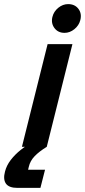

<svg xmlns="http://www.w3.org/2000/svg" viewBox="-101 -715 413 935"><path d="M5.8 0 130.8 -500H251.7L126.7 0ZM213.3 -555Q181.7 -555 164.2 -578.3Q146.7 -601.7 154.2 -632.5Q160.8 -659.2 182.9 -677.1Q205 -695 230.8 -695Q263.3 -695 280.8 -672.1Q298.3 -649.2 290 -616.7Q283.3 -590.8 261.2 -572.9Q239.2 -555 213.3 -555ZM-15.8 200Q-57.5 200 -72.1 179.2Q-86.7 158.3 -76.7 120.8Q-69.2 90.8 -48.8 64.2Q-28.3 37.5 0 15Q28.3 -7.5 58.3 -23.3L126.7 0Q90 22.5 67.9 45.4Q45.8 68.3 39.2 97.5L35.8 111.7H118.3L95.8 200Z"/></svg>

Font: Funnel Sans SemiBold
Style: Italic
Weight: 600
Italic angle: -14.036°
Designer: NORD ID, Kristian Moeller
Foundry: Dicotype
Version: Version 1.000